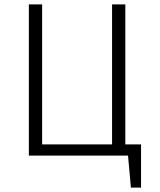

<svg xmlns="http://www.w3.org/2000/svg" viewBox="-20 -705 725 870"><path d="M619.1 -50.8V145H573.2L560.1 0H110.8V-685.1H170.9V-50.8H487.8V-685.1H547.9V-50.8Z"/></svg>

Font: FiraSans-Light
Style: Regular
Weight: 300
Designer: Carrois Corporate & Edenspiekermann AG
Foundry: Carrois Corporate GbR & Edenspiekermann AG
Version: Version 3.106;PS 003.106;hotconv 1.0.70;makeotf.lib2.5.58329